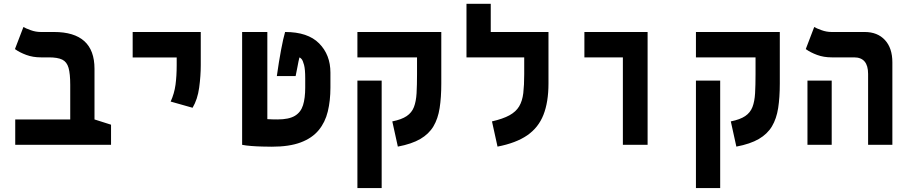

<svg xmlns="http://www.w3.org/2000/svg" viewBox="-20 -752 4728 997"><path d="M556.6 -104.5V0H59.1V-131.8H344.7V-311.5Q344.7 -369.1 335.9 -399.9Q327.1 -430.7 303.2 -442.4Q279.3 -454.1 233.9 -454.1H192.4Q150.9 -454.1 116.5 -466.8Q82 -479.5 57.6 -497.1L101.6 -611.8Q112.8 -605 138.9 -595.5Q165 -585.9 191.9 -585.9H260.3Q470.7 -585.9 470.7 -395V-131.8Z M980 -192.4 866.2 -224.6Q885.3 -266.6 891.4 -312Q897.5 -357.4 897.5 -414.1V-453.6H668.9V-585.9H1022.5V-414.1Q1022.5 -357.4 1014.2 -296.6Q1005.9 -235.8 980 -192.4Z M1391.6 9.8Q1371.1 9.8 1342 9Q1313 8.3 1284.7 6.1Q1256.3 3.9 1237.3 0V-585.9H1368.2V-133.3Q1383.8 -132.3 1396.7 -132.1Q1409.7 -131.8 1420.9 -131.8Q1480 -131.8 1511 -150.4Q1542 -168.9 1553.5 -205.6Q1564.9 -242.2 1564.9 -296.9V-346.2Q1564.9 -392.1 1558.8 -415Q1552.7 -438 1545.7 -445.8Q1538.6 -453.6 1534.7 -453.6Q1531.7 -441.9 1529.8 -431.9Q1527.8 -421.9 1524.7 -405.3Q1521.5 -388.7 1515.1 -356.9H1417.5Q1428.2 -433.1 1439.5 -492.9Q1450.7 -552.7 1460.4 -585.9Q1578.6 -585.9 1637.2 -526.6Q1695.8 -467.3 1695.8 -375V-296.9Q1695.8 -229 1682.1 -172.9Q1668.5 -116.7 1634.5 -75.7Q1600.6 -34.7 1541.5 -12.5Q1482.4 9.8 1391.6 9.8Z M2271.5 -585.9V-318.4Q2271.5 -246.1 2262.9 -190.9Q2254.4 -135.7 2230.7 -95.9Q2207 -56.2 2162.6 -30.3Q2118.2 -4.4 2045.9 9.3L2017.1 -121.6Q2065.4 -131.3 2091.8 -149.2Q2118.2 -167 2129.4 -196Q2140.6 -225.1 2143.1 -267.3Q2145.5 -309.6 2145.5 -367.2V-454.1H1835.9V-585.9ZM1961.9 224.6H1835.9V-333.5H1961.9Z M2828.1 -585.9V-318.4Q2828.1 -222.2 2802 -155.8Q2775.9 -89.4 2717.8 -49.3Q2659.7 -9.3 2563.5 9.3L2534.7 -121.6Q2591.8 -134.8 2625.5 -153.3Q2659.2 -171.9 2675.8 -199.7Q2692.4 -227.5 2697.3 -268.6Q2702.1 -309.6 2702.1 -367.2V-454.1H2402.3V-732.4H2528.3V-585.9Z M3214.4 0V-454.1H3014.6V-585.9H3342.8V0Z M4029.3 -585.9V-318.4Q4029.3 -246.1 4020.8 -190.9Q4012.2 -135.7 3988.5 -95.9Q3964.8 -56.2 3920.4 -30.3Q3876 -4.4 3803.7 9.3L3774.9 -121.6Q3823.2 -131.3 3849.6 -149.2Q3876 -167 3887.2 -196Q3898.4 -225.1 3900.9 -267.3Q3903.3 -309.6 3903.3 -367.2V-454.1H3593.8V-585.9ZM3719.7 224.6H3593.8V-333.5H3719.7Z M4487.8 0V-368.2Q4487.8 -454.1 4415 -454.1H4298.8Q4257.3 -454.1 4222.9 -466.8Q4188.5 -479.5 4164.1 -497.1L4208 -611.8Q4219.2 -605 4245.4 -595.5Q4271.5 -585.9 4298.3 -585.9H4469.7Q4536.6 -585.9 4575.2 -544.2Q4613.8 -502.4 4613.8 -428.2V0ZM4172.9 0V-333.5H4298.8V0Z"/></svg>

Font: Cascadia Mono PL
Style: Bold
Weight: 700
Monospace: yes
Designer: Aaron Bell
Foundry: Saja Typeworks
Version: Version 2404.023; ttfautohint (v1.8.4)